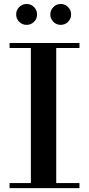

<svg xmlns="http://www.w3.org/2000/svg" viewBox="-20 -972 460 992"><path d="M29.5 0V-26H139.5V-724H29.5V-750H390.5V-724H270.5V-26H390.5V0ZM293.5 -843.5Q271.5 -843.5 255.8 -859.2Q240 -875 240 -897.5Q240 -919.5 255.8 -935.5Q271.5 -951.5 293.5 -951.5Q316 -951.5 331.8 -935.5Q347.5 -919.5 347.5 -897.5Q347.5 -875 331.8 -859.2Q316 -843.5 293.5 -843.5ZM117.5 -843.5Q95 -843.5 79.2 -859.2Q63.5 -875 63.5 -897.5Q63.5 -919.5 79.2 -935.5Q95 -951.5 117.5 -951.5Q140 -951.5 155.8 -935.5Q171.5 -919.5 171.5 -897.5Q171.5 -875 155.8 -859.2Q140 -843.5 117.5 -843.5Z"/></svg>

Font: Bodoni Moda SC 9pt SemiBold
Style: Regular
Weight: 600
Designer: Owen Earl
Foundry: indestructible type
Version: Version 2.005